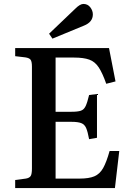

<svg xmlns="http://www.w3.org/2000/svg" viewBox="-20 -954 672 974"><path d="M57 0V-41L111 -48Q129 -51 135.5 -61Q142 -71 142 -99V-616Q142 -641 135.5 -650.5Q129 -660 108 -663L57 -669V-710H533L566 -541L519 -529Q500 -583 481 -612Q462 -641 433 -651.5Q404 -662 356 -662H262V-387H343Q375 -387 390.5 -392.5Q406 -398 414.5 -416Q423 -434 432 -472L472 -477V-255L432 -248Q425 -286 417 -304.5Q409 -323 392 -329.5Q375 -336 343 -336H262V-48H384Q431 -48 458.5 -59.5Q486 -71 503 -101Q520 -131 536 -188H585L563 0ZM246 -758 229 -783 362 -910Q386 -934 403 -934Q425 -934 438 -917Q451 -900 451 -881Q451 -842 406 -824Z"/></svg>

Font: Literata 36pt Medium
Style: Regular
Weight: 500
Designer: Latin by Veronika Burian and Jose Scaglione. Greek by Irene Vlachou. Cyrillic by Vera Evstafieva.
Foundry: TypeTogether
Version: Version 3.002